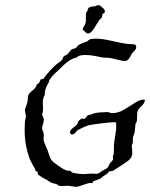

<svg xmlns="http://www.w3.org/2000/svg" viewBox="-20 -703 579 740"><path d="M539 -318C537 -319 534 -319 532 -319C518 -319 506 -310 496 -304C470 -289 447 -267 413 -267C403 -267 401 -271 395 -271C378 -271 352 -269 346 -267C337 -265 327 -260 326 -260C324 -260 322 -260 321 -260C317 -260 310 -247 306 -245C304 -245 299 -246 295 -246C294 -246 280 -237 280 -231C280 -218 250 -209 250 -193C250 -186 255 -185 259 -185C269 -185 273 -197 280 -202C292 -208 311 -217 320 -220C329 -222 396 -232 419 -232C428 -232 428 -232 428 -217C428 -191 420 -166 419 -140C418 -123 420 -108 416 -103C415 -103 415 -101 415 -100C415 -96 416 -92 416 -90C416 -85 410 -82 404 -74C399 -67 399 -62 394 -56C389 -52 381 -49 375 -45C366 -40 361 -33 351 -33C347 -33 342 -34 336 -34C322 -34 312 -32 304 -32C292 -32 271 -34 258 -38C256 -39 252 -45 250 -45C248 -45 247 -45 245 -45C230 -44 206 -64 197 -70C173 -86 174 -93 164 -122C159 -136 148 -155 148 -167C148 -171 149 -177 149 -182C149 -194 142 -202 142 -209C142 -216 149 -231 149 -242C149 -250 143 -255 142 -264C145 -264 146 -279 146 -283C146 -292 145 -301 145 -309C145 -315 148 -333 153 -337C153 -337 153 -338 153 -339C153 -341 153 -344 153 -346C153 -361 164 -378 167 -384C170 -388 168 -391 171 -395C182 -413 192 -420 208 -435C234 -461 250 -476 277 -482C280 -483 279 -485 280 -486C289 -490 298 -491 310 -491C333 -491 358 -485 372 -482C383 -480 396 -481 408 -479C424 -476 447 -468 460 -468C479 -468 480 -487 492 -501C495 -504 505 -512 505 -521C505 -537 493 -531 470 -534C428 -539 389 -554 350 -554C343 -554 335 -553 328 -552C323 -551 320 -546 317 -544C308 -540 296 -537 284 -530C279 -528 278 -522 273 -519C268 -515 259 -515 255 -512C250 -507 240 -490 233 -490C228 -489 222 -482 222 -479C222 -471 207 -463 204 -460C182 -444 160 -417 146 -398C145 -398 145 -398 145 -398C143 -398 141 -398 139 -398C135 -398 134 -387 131 -384C126 -379 120 -378 120 -373C119 -362 94 -347 91 -340C87 -334 87 -321 87 -318C86 -304 76 -284 76 -279C76 -271 80 -261 80 -253C80 -248 76 -239 76 -234C76 -224 75 -213 75 -203C75 -160 82 -125 94 -92C99 -79 116 -50 116 -51C116 -50 116 -47 116 -46C116 -43 122 -43 124 -42C126 -38 125 -33 127 -30C127 -30 151 -13 156 -12C160 -12 164 -7 167 -5C180 3 182 3 197 6C198 6 206 13 208 13C210 14 214 14 217 14C225 14 232 13 240 13C252 13 264 17 273 17H277C297 12 320 2 327 2C329 2 331 3 333 3C337 3 338 -3 342 -5C352 -10 364 -12 368 -16C376 -23 386 -29 394 -34C396 -36 398 -40 400 -42C405 -44 411 -42 416 -45C430 -54 449 -66 455 -70C477 -85 490 -93 490 -115C490 -124 488 -133 488 -140C488 -147 492 -148 492 -156C492 -160 492 -164 492 -167C492 -177 497 -184 499 -194C501 -205 501 -221 503 -228C503 -229 506 -230 506 -231C510 -243 507 -268 510 -274C517 -294 535 -294 539 -318ZM383 -654C384 -656 384 -658 384 -660C384 -669 373 -674 372 -676C368 -679 367 -683 360 -683C353 -683 347 -679 347 -679C341 -678 329 -679 321 -672C318 -669 319 -663 314 -657C311 -653 311 -648 311 -644C311 -638 311 -632 311 -625C311 -605 299 -600 299 -590C299 -589 299 -588 299 -588C303 -588 310 -574 319 -574C337 -574 350 -610 358 -617C361 -620 359 -621 361 -624C364 -628 370 -632 372 -635C375 -640 373 -645 376 -650C376 -651 382 -652 383 -654Z"/></svg>

Font: Jim Nightshade
Style: Regular
Weight: 400
Designer: Astigmatic (AOETI)
Foundry: Astigmatic (AOETI)
Version: Version 1.000